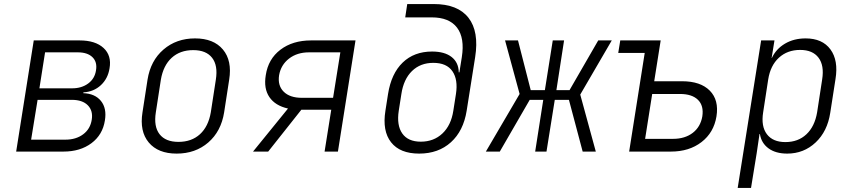

<svg xmlns="http://www.w3.org/2000/svg" viewBox="-20 -750 4240 950"><path d="M60 0 147 -550H374Q452 -550 492.5 -512.5Q533 -475 522 -412Q514 -361 479 -328.5Q444 -296 393 -293L392 -289Q450 -287 479.5 -250.5Q509 -214 499 -154Q488 -83 432.5 -41.5Q377 0 294 0ZM175 -313H337Q384 -313 416.5 -337Q449 -361 455 -402Q462 -443 437.5 -467Q413 -491 365 -491H203ZM134 -59H304Q356 -59 391.5 -85.5Q427 -112 434 -158Q441 -202 414.5 -229Q388 -256 335 -256H166Z M854 10Q762 10 716 -45Q670 -100 685 -194L710 -356Q725 -450 789 -505Q853 -560 945 -560Q1037 -560 1083 -505Q1129 -450 1114 -356L1089 -194Q1074 -100 1010.5 -45Q947 10 854 10ZM863 -48Q928 -48 969.5 -86Q1011 -124 1023 -194L1048 -356Q1059 -426 1029.5 -464Q1000 -502 936 -502Q871 -502 829.5 -464Q788 -426 776 -356L751 -194Q740 -124 769.5 -86Q799 -48 863 -48Z M1232 0 1405 -213Q1342 -227 1313 -269.5Q1284 -312 1295 -378Q1307 -458 1367.5 -504Q1428 -550 1519 -550H1739L1652 0H1586L1619 -207H1471L1307 0ZM1474 -266H1628L1664 -491H1509Q1450 -491 1410 -460Q1370 -429 1361 -378Q1353 -327 1383.5 -296.5Q1414 -266 1474 -266Z M2054 10Q1959 10 1915 -46Q1871 -102 1887 -202L1900 -285Q1916 -386 1972.5 -440.5Q2029 -495 2118 -495Q2180 -495 2214.5 -468Q2249 -441 2250 -392H2253L2265 -467Q2280 -562 2241.5 -613Q2203 -664 2116 -664H1985L1995 -730H2126Q2245 -730 2298 -662Q2351 -594 2331 -467L2289 -202Q2273 -102 2211 -46Q2149 10 2054 10ZM2062 -49Q2126 -49 2169 -89.5Q2212 -130 2223 -202L2236 -285Q2247 -356 2218.5 -397.5Q2190 -439 2124 -439Q2060 -439 2018.5 -398.5Q1977 -358 1966 -285L1953 -202Q1942 -130 1970.5 -89.5Q1999 -49 2062 -49Z M2384 0 2551 -285 2479 -550H2543L2606 -304H2676L2715 -550H2771L2733 -304H2798L2940 -550H3007L2851 -282L2928 0H2863L2795 -256H2725L2684 0H2628L2668 -256H2601L2453 0Z M3093 0 3170 -488H3039L3049 -550H3249L3217 -348H3355Q3446 -348 3492 -301.5Q3538 -255 3525 -174Q3512 -94 3451 -47Q3390 0 3300 0ZM3172 -63H3310Q3369 -63 3407.5 -92.5Q3446 -122 3455 -174Q3463 -227 3433.5 -256Q3404 -285 3345 -285H3207Z M3630 180 3746 -550H3812L3798 -463H3799Q3820 -508 3864 -534Q3908 -560 3966 -560Q4049 -560 4089 -505.5Q4129 -451 4114 -359L4088 -192Q4074 -100 4015.5 -45Q3957 10 3875 10Q3818 10 3782.5 -16Q3747 -42 3740 -87H3738L3724 8L3696 180ZM3866 -47Q3929 -47 3970 -85.5Q4011 -124 4023 -194L4048 -357Q4059 -426 4030 -464.5Q4001 -503 3939 -503Q3876 -503 3834 -464.5Q3792 -426 3781 -357L3756 -194Q3745 -125 3774.5 -86Q3804 -47 3866 -47Z"/></svg>

Font: NKDuy Mono ExtraLight
Style: Italic
Weight: 200
Italic angle: -9°
Monospace: yes
Designer: NKDuy
Foundry: NKDuy
Version: Version 2.251; ttfautohint (v1.8.4.7-5d5b)